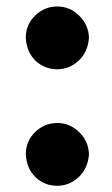

<svg xmlns="http://www.w3.org/2000/svg" viewBox="-20 -573 352 604"><path d="M160.5 11.4Q120 11.4 92 -15.3Q63.6 -42.6 61.1 -88.1Q61.4 -129.3 90.6 -157.7Q119.7 -186.1 160.5 -186.1Q199.2 -186.1 228.7 -157.7Q258.5 -128.9 259.9 -88.1Q256.7 -43 227.3 -15.6Q198.2 11.4 160.5 11.4ZM160.5 -355.1Q120 -355.1 92 -381.7Q63.6 -409.1 61.1 -454.5Q61.4 -495.7 90.6 -524.1Q119.7 -552.6 160.5 -552.6Q199.2 -552.6 228.7 -524.1Q258.5 -495.4 259.9 -454.5Q256.7 -409.4 227.3 -382.1Q198.2 -355.1 160.5 -355.1Z"/></svg>

Font: Linik Sans Black
Style: Regular
Weight: 900
Designer: Fonts by Rasmus Andersson / Changes by Cristiano Sobral with parts from Marc Monis
Foundry: rsms
Version: Version 3.020; ttfautohint (v1.6)